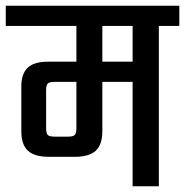

<svg xmlns="http://www.w3.org/2000/svg" viewBox="-40 -646 642 666"><path d="M582 -626V-556H511V0H420V-362H315V-191Q315 -144 292 -123Q269 -102 219 -102H130Q80 -102 57 -123Q34 -144 34 -191V-347Q34 -390 56 -411Q78 -432 126 -432H225V-556H-20V-626ZM225 -202V-362H150Q132 -362 126 -356.5Q120 -351 120 -333V-202Q120 -183 126 -177.5Q132 -172 150 -172H195Q213 -172 219 -177.5Q225 -183 225 -202ZM420 -432V-556H315V-432Z"/></svg>

Font: Teko Regular
Style: Regular
Weight: 400
Designer: Manushi Parikh, Jonny Pinhorn
Foundry: Indian Type Foundry
Version: Version 1.105;PS 1.0;hotconv 1.0.78;makeotf.lib2.5.61930; tt